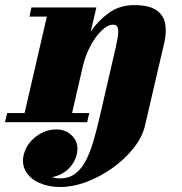

<svg xmlns="http://www.w3.org/2000/svg" viewBox="-64 -490 728 770"><path d="M-35.5 -36.5H34.5L124 -423.5H54L62 -460H322.5L300 -363.5Q329 -406.5 372.2 -438Q415.5 -469.5 474.5 -469.5Q532 -469.5 561.5 -450.2Q591 -431 598 -397Q605 -363 595 -319.5L518 11.5Q507 60 471.2 104.8Q435.5 149.5 386 184.5Q336.5 219.5 282.2 239.8Q228 260 179 260Q131 260 94.2 243.8Q57.5 227.5 40 198.2Q22.5 169 31 131Q37.5 103 57 79.8Q76.5 56.5 104 42.8Q131.5 29 161.5 29Q203 29 228.2 57.8Q253.5 86.5 244 128Q235.5 164 208.5 189Q181.5 214 143.5 220.5Q160.5 225.5 176.5 225.5Q214 225.5 239.5 205.2Q265 185 282.2 150.2Q299.5 115.5 312 71.5Q324.5 27.5 335.5 -20L400.5 -301Q409.5 -340.5 410 -359.8Q410.5 -379 405 -385Q399.5 -391 390 -391Q367.5 -391 343 -367Q318.5 -343 298.5 -305.2Q278.5 -267.5 268.5 -225.5L225 -36.5H294L285.5 0H-44Z"/></svg>

Font: Bodoni* 06pt Fatface
Style: Italic
Weight: 900
Italic angle: -13°
Version: Version 2.3